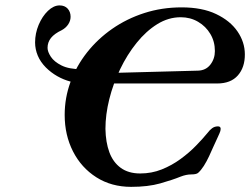

<svg xmlns="http://www.w3.org/2000/svg" viewBox="-20 -691 943 724"><path d="M474.5 13.6Q400 13.6 343.3 -22.5Q286.5 -58.6 255.2 -120.2Q223.9 -181.7 223.9 -257.6Q223.9 -322.2 245.9 -382.2Q267.9 -442.1 308.1 -493.2Q348.4 -544.2 403.1 -582.3Q457.8 -620.4 524.1 -641.8Q590.4 -663.2 664.8 -663.2Q742.5 -663.2 795.2 -637.9Q848 -612.7 875.6 -572.4Q903.1 -532.2 903.3 -486.6Q903.7 -437.1 877 -406.7Q850.4 -376.2 798.6 -376.2H367.2L380.5 -415.4L726.7 -424.6Q756.5 -425.5 773.4 -447.5Q790.3 -469.5 790.3 -498.6Q790.3 -534.4 773.2 -563Q756.2 -591.7 727 -608.8Q697.8 -626 661.5 -626Q615.1 -626 573 -599.9Q530.9 -573.8 495 -529.2Q459.2 -484.7 432.9 -429.8Q406.6 -375 392.1 -317Q377.6 -258.9 377.6 -205.2Q378.5 -154.5 392.4 -116.8Q406.4 -79.1 435.4 -58Q464.4 -36.9 508.8 -36.9Q551.7 -36.9 589.8 -52.1Q627.9 -67.3 660.8 -91.4Q693.7 -115.4 719.3 -141.9Q745 -168.3 762.6 -189.8Q770.2 -200.3 779.8 -207.4Q789.3 -214.5 801.8 -214.5Q812.1 -214.5 812.1 -205.1Q812.1 -197.8 807.5 -187.9Q803 -178 798.5 -168Q792.7 -156.2 784.9 -138.4Q777.1 -120.5 768.1 -101.2Q759.1 -82 748.6 -65.4Q738.1 -48.9 726.9 -39Q720.2 -33.3 701.3 -33.3Q682.5 -33.3 661.1 -25Q630.3 -12.5 584.2 0.6Q538.1 13.6 474.5 13.6ZM294.1 -376.9Q270 -376.9 244.7 -383.7Q219.4 -390.5 195.8 -403.9Q172.3 -417.3 152.8 -436.7Q132.4 -457.4 122.4 -481.3Q112.4 -505.1 112.3 -530.9Q112.3 -565.1 125.8 -597.4Q139.4 -629.6 160.8 -650.1Q182.3 -670.6 204.6 -670.6Q224.1 -670.6 235.2 -658.4Q246.2 -646.1 246.2 -627.8Q246.2 -612.8 237.3 -599.2Q228.3 -585.6 212.7 -577.2Q185.3 -564.2 172.3 -548Q159.3 -531.7 159.3 -510.5Q159.3 -496 171.7 -477.1Q184.1 -458.1 212.1 -444.1Q240.2 -430 287.7 -430H329.8L310.2 -376.9Z"/></svg>

Font: EB Garamond
Style: Italic
Weight: 400
Italic angle: -17.2°
Designer: Georg Duffner and Octavio Pardo
Foundry: Georg Duffner
Version: Version 1.001